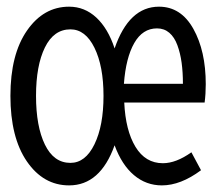

<svg xmlns="http://www.w3.org/2000/svg" viewBox="-20 -542 640 575"><path d="M187 13.2Q109.9 13.2 60.5 -58.6Q11.2 -130.4 11.2 -254.9Q11.2 -378.9 60.8 -450.4Q110.4 -522 187 -522Q233.4 -522 268.6 -489.3Q303.7 -456.5 323.2 -397Q366.2 -522 456.1 -522Q522 -522 559.1 -455.6Q596.2 -389.2 596.2 -290Q596.2 -260.7 592.8 -234.9H352.1Q356 -151.4 385.7 -102.3Q415.5 -53.2 467.8 -53.2Q507.3 -53.2 553.2 -85.9L582 -32.2Q521 13.2 464.8 13.2Q417.5 13.2 381.1 -17.6Q344.7 -48.3 323.2 -106.9Q280.3 13.2 187 13.2ZM351.1 -291H527.8Q527.8 -325.7 523.9 -354.2Q520 -382.8 511.2 -406.7Q502.4 -430.7 487.1 -443.8Q471.7 -457 450.2 -457Q407.2 -457 382.1 -413.1Q356.9 -369.1 351.1 -291ZM190.9 -54.2Q235.8 -54.2 262.9 -109.9Q290 -165.5 290 -254.9Q290 -343.8 262.9 -398.9Q235.8 -454.1 190.9 -454.1Q141.1 -454.1 114.5 -399.9Q87.9 -345.7 87.9 -254.9Q87.9 -163.6 114.5 -108.9Q141.1 -54.2 190.9 -54.2Z"/></svg>

Font: Office Code Pro D
Style: Regular
Weight: 400
Designer: Nathan Rutzky & Paul D. Hunt
Foundry: Adobe Systems Incorporated
Version: Version 1.004;PS 001.004;hotconv 1.0.70;makeotf.lib2.5.58329